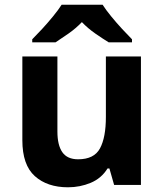

<svg xmlns="http://www.w3.org/2000/svg" viewBox="-20 -786 697 816"><path d="M579 -546V0H465L445 -70H437Q411 -28 365.5 -9Q320 10 269 10Q181 10 128 -37.5Q75 -85 75 -190V-546H224V-227Q224 -169 245 -139Q266 -109 312 -109Q380 -109 405 -155.5Q430 -202 430 -289V-546ZM416 -766Q430 -744 452.5 -716.5Q475 -689 499 -663Q523 -637 541 -619V-606H442Q416 -622 385 -643.5Q354 -665 328 -692Q302 -665 272 -644Q242 -623 216 -606H117V-619Q136 -638 159.5 -663.5Q183 -689 205.5 -716.5Q228 -744 242 -766Z"/></svg>

Font: Noto Sans Ol Chiki
Style: Regular
Weight: 400
Designer: Monotype Design Team, Lewis McGuffie
Foundry: Monotype Imaging Inc.
Version: Version 2.003